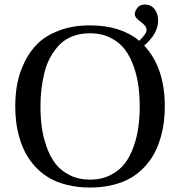

<svg xmlns="http://www.w3.org/2000/svg" viewBox="-20 -820 802 855"><path d="M47.9 -346.2Q47.9 -398.4 56.6 -446Q65.4 -493.7 88.9 -542.5Q112.3 -591.3 148.4 -626.7Q184.6 -662.1 244.4 -684.6Q304.2 -707 380.9 -707Q517.1 -707 600.1 -638.2Q632.8 -669.4 632.8 -687Q632.8 -696.8 624.5 -706.5Q616.2 -716.3 606.4 -722.9Q596.7 -729.5 588.4 -738.8Q580.1 -748 580.1 -757.8Q580.1 -769 591.1 -784.4Q602.1 -799.8 626 -799.8Q651.9 -799.8 668 -779.8Q684.1 -759.8 684.1 -729Q684.1 -669.9 622.1 -617.2Q713.9 -519 713.9 -346.2Q713.9 -310.1 709.5 -275.4Q705.1 -240.7 694.3 -204.1Q683.6 -167.5 666.7 -136.2Q649.9 -105 623.5 -76.7Q597.2 -48.3 563.5 -28.3Q529.8 -8.3 482.9 3.4Q436 15.1 380.9 15.1Q325.7 15.1 278.8 3.4Q231.9 -8.3 198.2 -28.3Q164.6 -48.3 138.2 -76.7Q111.8 -105 95 -136.2Q78.1 -167.5 67.4 -204.1Q56.6 -240.7 52.2 -275.4Q47.9 -310.1 47.9 -346.2ZM160.2 -346.2Q160.2 -298.3 165.8 -255.4Q171.4 -212.4 186.8 -168.2Q202.1 -124 226.1 -92.3Q250 -60.5 289.8 -40.3Q329.6 -20 380.9 -20Q432.1 -20 471.9 -40.3Q511.7 -60.5 535.9 -92.3Q560.1 -124 575.4 -168.2Q590.8 -212.4 596.4 -255.4Q602.1 -298.3 602.1 -346.2Q602.1 -394 596.4 -437Q590.8 -480 575.4 -523.9Q560.1 -567.9 535.9 -599.9Q511.7 -631.8 471.9 -651.9Q432.1 -671.9 380.9 -671.9Q337.9 -671.9 302.7 -658.2Q267.6 -644.5 244.1 -619.9Q220.7 -595.2 203.9 -564.5Q187 -533.7 177.7 -495.8Q168.5 -458 164.3 -421.6Q160.2 -385.3 160.2 -346.2Z"/></svg>

Font: Heuristica
Style: Regular
Weight: 400
Version: Version 1.0.2